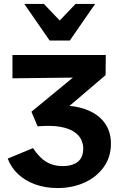

<svg xmlns="http://www.w3.org/2000/svg" viewBox="-20 -936 608 971"><path d="M271 15Q209 15 158 -3.5Q107 -22 71.5 -55.5Q36 -89 19 -134L147 -187Q167 -157 189 -136.5Q211 -116 238 -106Q265 -96 297 -96Q322 -96 342 -102Q362 -108 375 -119Q388 -130 394.5 -146.5Q401 -163 401 -186Q401 -207 391 -229Q381 -251 356 -268.5Q331 -286 286 -294.5Q241 -303 170 -297L139 -371L433 -613L474 -545L43 -540V-658H515L514 -556L250 -331L257 -402Q350 -406 413 -383Q476 -360 508.5 -315.5Q541 -271 541 -210Q541 -142 505 -91.5Q469 -41 408 -13Q347 15 271 15ZM231 -731 258 -807 362 -916H461L333 -731ZM231 -731 103 -916H202L307 -806L333 -731Z"/></svg>

Font: Ysabeau ExtraBold
Style: Regular
Weight: 800
Designer: Christian Thalmann (Catharsis Fonts)
Version: Version 2.002